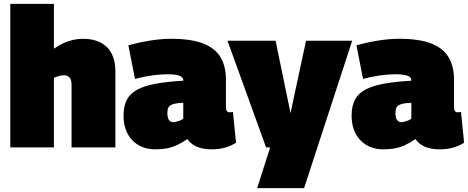

<svg xmlns="http://www.w3.org/2000/svg" viewBox="-20 -760 2415 990"><path d="M33 0V-740H258V-509Q284 -527 308.5 -538Q333 -549 358 -554.5Q383 -560 408 -560Q463 -560 500 -540Q537 -520 556 -483Q575 -446 575 -393V0H349V-320Q349 -350 338 -361Q327 -372 310 -372Q302 -372 294 -370.5Q286 -369 277 -366Q268 -363 258 -359V0Z M617 -164Q617 -214 634.5 -246.5Q652 -279 689 -298.5Q726 -318 784.5 -328.5Q843 -339 925 -344V-346Q925 -363 903.5 -370Q882 -377 844 -377Q822 -377 794 -374.5Q766 -372 736 -366.5Q706 -361 676 -353L642 -526Q689 -540 749 -550Q809 -560 861 -560Q965 -560 1027 -536Q1089 -512 1117 -465Q1145 -418 1145 -349V-212Q1145 -193 1150 -187Q1155 -181 1161 -181Q1166 -181 1171.5 -181.5Q1177 -182 1181 -183L1197 -24Q1174 -9 1142.5 0.5Q1111 10 1072 10Q1026 10 995 -3.5Q964 -17 946 -43Q920 -25 895 -13Q870 -1 842.5 4.5Q815 10 780 10Q744 10 714 -2Q684 -14 662 -37Q640 -60 628.5 -92Q617 -124 617 -164ZM843 -177Q843 -152 851.5 -141Q860 -130 873 -130Q879 -130 889 -132.5Q899 -135 909.5 -139Q920 -143 925 -149V-230Q900 -229 884 -226Q868 -223 859 -217Q850 -211 846.5 -201.5Q843 -192 843 -177Z M1306 210 1373 0H1352L1153 -550H1401L1478 -177L1558 -550H1796L1548 210Z M1793 -164Q1793 -214 1810.5 -246.5Q1828 -279 1865 -298.5Q1902 -318 1960.5 -328.5Q2019 -339 2101 -344V-346Q2101 -363 2079.5 -370Q2058 -377 2020 -377Q1998 -377 1970 -374.5Q1942 -372 1912 -366.5Q1882 -361 1852 -353L1818 -526Q1865 -540 1925 -550Q1985 -560 2037 -560Q2141 -560 2203 -536Q2265 -512 2293 -465Q2321 -418 2321 -349V-212Q2321 -193 2326 -187Q2331 -181 2337 -181Q2342 -181 2347.5 -181.5Q2353 -182 2357 -183L2373 -24Q2350 -9 2318.5 0.5Q2287 10 2248 10Q2202 10 2171 -3.5Q2140 -17 2122 -43Q2096 -25 2071 -13Q2046 -1 2018.5 4.5Q1991 10 1956 10Q1920 10 1890 -2Q1860 -14 1838 -37Q1816 -60 1804.5 -92Q1793 -124 1793 -164ZM2019 -177Q2019 -152 2027.5 -141Q2036 -130 2049 -130Q2055 -130 2065 -132.5Q2075 -135 2085.5 -139Q2096 -143 2101 -149V-230Q2076 -229 2060 -226Q2044 -223 2035 -217Q2026 -211 2022.5 -201.5Q2019 -192 2019 -177Z"/></svg>

Font: Georama ExtraCondensed Thin Black
Style: Regular
Weight: 900
Version: Version 1.001